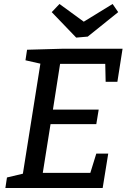

<svg xmlns="http://www.w3.org/2000/svg" viewBox="-20 -945 643 965"><path d="M464 -173H524L496 0H7L15 -53L95 -72L183 -625L108 -642L116 -695L293 -700H596L570 -534H511L509 -624H282L246 -394H476L464 -321H234L195 -76H434ZM546 -925 574 -884 421 -761 363 -756 240 -884 279 -925 401 -836Z"/></svg>

Font: Bitter Medium
Style: Italic
Weight: 500
Italic angle: -9°
Designer: Sol Matas, and Bitter project Authors
Foundry: Sol Matas
Version: Version 2.001